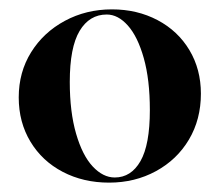

<svg xmlns="http://www.w3.org/2000/svg" viewBox="-20 -802 469 410"><path d="M20 -594Q20 -648 46.5 -690.5Q73 -733 118.5 -757.5Q164 -782 219 -782Q273 -782 316.5 -759Q360 -736 384.5 -695Q409 -654 409 -602Q409 -547 383.5 -504Q358 -461 313 -436.5Q268 -412 213 -412Q158 -412 114 -435Q70 -458 45 -499.5Q20 -541 20 -594ZM225 -423Q260 -423 280 -458Q300 -493 300 -567Q300 -632 287 -678Q274 -724 253 -747.5Q232 -771 208 -771Q171 -771 150 -736Q129 -701 129 -627Q129 -563 142.5 -516.5Q156 -470 178 -446.5Q200 -423 225 -423Z"/></svg>

Font: Nyght Serif Medium
Style: Regular
Weight: 500
Designer: Maksym Kobuzan
Version: Version 0.410